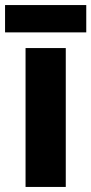

<svg xmlns="http://www.w3.org/2000/svg" viewBox="-34 -739 361 759"><path d="M226 0H67V-549H226ZM307 -719V-611H-14V-719Z"/></svg>

Font: Noto Sans Gurmukhi SemiCondensed ExtraBold
Style: Regular
Weight: 800
Width: 4
Designer: Jelle Bosma - Monotype Design Team
Foundry: Monotype Imaging Inc.
Version: Version 2.004; ttfautohint (v1.8.4.7-5d5b)